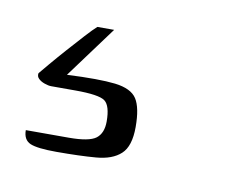

<svg xmlns="http://www.w3.org/2000/svg" viewBox="-37 -46 330 272"><g transform="rotate(10 128.0 90.0)"><path d="M57.8 182.7Q30.4 182.7 20.1 178.3Q9.9 173.8 9.9 159.9Q14.1 159.9 30.5 159.9Q47 159.9 71.9 159.9Q100.9 159.9 110.8 152.4Q120.6 144.8 120.6 128.1Q120.6 105.3 111.9 98.8Q103.1 92.4 69.2 92.4H34.6Q30.4 92.4 24.8 90.4Q19.3 88.5 16 85.2Q12.7 82 13.6 77.4Q17.5 72.8 26.4 62.1Q35.4 51.4 46.8 38.6Q58.1 25.8 68.5 14.5Q78.8 3.2 84.4 -1.7H108.5L53.7 72.6Q99.5 70.4 122.9 73.1Q146.4 75.9 154.4 88.4Q162.4 100.9 162.4 128.6Q162.4 156.4 150.1 167.6Q137.9 178.9 114.6 180.8Q91.3 182.7 57.8 182.7Z"/></g></svg>

Font: Genos Thin
Style: Regular
Weight: 100
Designer: Robert E. Leuschke
Foundry: Robert E. Leuschke
Version: Version 1.010